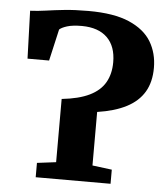

<svg xmlns="http://www.w3.org/2000/svg" viewBox="-53 -799 740 847"><g transform="rotate(5 317.0 -375.5)"><path d="M136.5 0V-63.5L220.5 -74V-354Q296 -362 342.8 -384.8Q389.5 -407.5 411.2 -445.2Q433 -483 433 -535Q433 -605.5 394 -643.8Q355 -682 282 -682.5Q240.5 -682.5 216 -674.8Q191.5 -667 182.5 -658L150.5 -518H55L48 -729.5Q81.5 -731 117.5 -736.2Q153.5 -741.5 198.5 -746.2Q243.5 -751 304.5 -751Q418 -751 485.8 -721.5Q553.5 -692 583.8 -641.5Q614 -591 614 -526Q614 -463 588 -419.2Q562 -375.5 510.5 -348.8Q459 -322 381.5 -310.5V-73.5L468 -62.5V0Z"/></g></svg>

Font: Merriweather ExtraBold
Style: Regular
Weight: 800
Version: Version 2.100